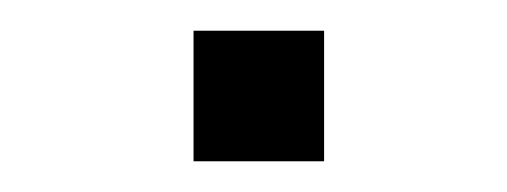

<svg xmlns="http://www.w3.org/2000/svg" viewBox="-20 -411 330 125"><path d="M106 -306V-391H191V-306Z"/></svg>

Font: Afta serif
Style: Regular
Weight: 400
Designer: parq.ink
Foundry: Oriol Esparraguera Font
Version: Version 1.000